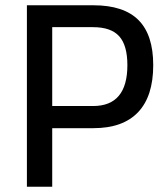

<svg xmlns="http://www.w3.org/2000/svg" viewBox="-20 -708 632 728"><path d="M82 -688H334Q449 -688 505 -632Q561 -576 561 -461Q561 -343 503.5 -282.5Q446 -222 334 -222H178V0H82ZM333 -306Q463 -306 463 -461Q463 -536 432 -570.5Q401 -605 333 -605H178V-306Z"/></svg>

Font: sheba-seeBold
Style: Regular
Weight: 600
Designer: Mohamed Galeb, the designers
Foundry: Kief Type Foundry
Version: Version 2.010; ttfautohint (v1.5.33-1714) -l 8 -r 50 -G 200 